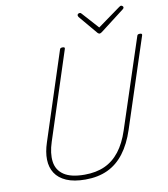

<svg xmlns="http://www.w3.org/2000/svg" viewBox="-126 -1357 1296 1480"><g transform="rotate(-10 522.5 -617.0)"><path d="M422 19Q332 19 273.5 -6.5Q215 -32 186 -77Q157 -122 155.5 -182.5Q154 -243 178 -315L401 -1000Q403 -1008 407.5 -1011.5Q412 -1015 424 -1015Q434 -1015 438 -1011.5Q442 -1008 439 -1000L215 -312Q187 -227 196 -160Q205 -93 260.5 -56Q316 -19 422 -19Q512 -19 579.5 -49.5Q647 -80 696 -143Q745 -206 776 -301L1006 -1000Q1008 -1008 1012.5 -1011.5Q1017 -1015 1029 -1015Q1049 -1015 1044 -1000L815 -301Q780 -194 725.5 -122.5Q671 -51 596 -16Q521 19 422 19ZM922 -1253Q929 -1253 934.5 -1248Q940 -1243 940 -1238Q940 -1234 938.5 -1231Q937 -1228 932 -1224L742 -1078Q735 -1074 731.5 -1072Q728 -1070 724 -1070Q720 -1070 717 -1072Q714 -1074 709 -1078L586 -1224Q585 -1227 583 -1230.5Q581 -1234 581 -1237Q581 -1245 587 -1249Q593 -1253 600 -1253Q604 -1253 607 -1251.5Q610 -1250 614 -1245L729 -1117L905 -1244Q914 -1250 916.5 -1251.5Q919 -1253 922 -1253Z"/></g></svg>

Font: Playwrite MX Thin
Style: Regular
Weight: 250
Designer: Veronika Burian, José Scaglione
Foundry: TypeTogether
Version: Version 1.002